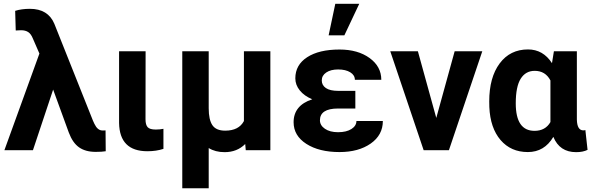

<svg xmlns="http://www.w3.org/2000/svg" viewBox="-20 -802 3160 1025"><path d="M139.6 -754.9Q236.3 -754.9 270 -675.3L476.1 -158.2L483.9 -141.1Q500.5 -106 525.9 -105.5H535.6L543.5 -106L544.4 5.4Q524.4 8.8 490.7 8.8Q436.5 8.8 402.1 -15.4Q367.7 -39.6 347.2 -94.7L263.7 -323.7L155.8 0H3.4L190.4 -516.1L155.3 -596.7Q145.5 -621.1 130.4 -630.9Q115.2 -640.6 92.3 -640.6L64 -639.2L61 -744.1Q95.2 -754.9 139.6 -754.9Z M757.3 -528.3 756.8 -165Q756.8 -135.7 768.3 -123Q779.8 -110.4 811.5 -110.4Q833 -110.4 852.5 -114.3V-7.3Q814.5 5.4 767.1 5.4Q618.2 5.4 615.7 -145.5V-528.3Z M1094.2 -528.3V-224.1Q1094.2 -162.6 1114 -133.5Q1133.8 -104.5 1182.1 -104.5Q1254.9 -104.5 1282.2 -155.8V-528.3H1423.3V0H1292L1289.1 -33.2Q1245.6 10.3 1179.2 10.3Q1129.4 10.3 1094.2 -11.7V203.1H953.1V-528.3Z M1547.4 -149.4Q1547.4 -239.3 1647 -272Q1604.5 -289.6 1580.6 -319.1Q1556.6 -348.6 1556.6 -383.8Q1556.6 -455.6 1619.9 -496.6Q1683.1 -537.6 1792.5 -537.6Q1890.6 -537.6 1953.1 -492.2Q2015.6 -446.8 2015.6 -376H1874.5Q1874.5 -400.9 1849.9 -416Q1825.2 -431.2 1785.2 -431.2Q1745.6 -431.2 1721.7 -415Q1697.8 -398.9 1697.8 -372.6Q1697.8 -347.2 1719.7 -332Q1741.7 -316.9 1785.6 -316.9H1877V-222.7H1783.7Q1688 -222.2 1688 -159.7Q1688 -132.8 1714.6 -114.5Q1741.2 -96.2 1784.7 -96.2Q1829.6 -96.2 1856.2 -113.3Q1882.8 -130.4 1882.8 -156.2H2023.9Q2023.9 -81.1 1959 -35.6Q1894 9.8 1792.5 9.8Q1683.6 9.8 1615.5 -33.9Q1547.4 -77.6 1547.4 -149.4ZM1770 -781.7H1897.9L1818.4 -613.3H1734.4Z M2309.1 -172.4 2407.2 -528.3H2554.7L2376.5 0H2241.7L2063.5 -528.3H2210.9Z M3059.6 -528.3V-163.6Q3061 -106 3094.2 -106Q3101.1 -106 3105 -107.9L3116.7 -2Q3092.3 10.3 3055.7 10.3Q2967.3 10.3 2934.1 -71.3Q2886.2 9.8 2797.9 9.8Q2707.5 9.8 2652.3 -54.4Q2597.2 -118.7 2592.3 -230.5L2591.8 -260.3Q2591.8 -388.7 2647.5 -463.4Q2703.1 -538.1 2798.8 -538.1Q2879.4 -538.1 2926.8 -464.8L2937 -528.3ZM2733.4 -250Q2733.4 -103.5 2833.5 -103.5Q2891.6 -103.5 2918.5 -150.4V-372.6Q2891.6 -423.8 2834.5 -423.8Q2786.1 -423.8 2759.8 -381.8Q2733.4 -339.8 2733.4 -250Z"/></svg>

Font: RobotoInd
Style: Bold
Weight: 700
Designer: Google
Version: Version 2.001150; 2014